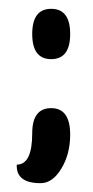

<svg xmlns="http://www.w3.org/2000/svg" viewBox="-20 -434 210 435"><path d="M96 -300Q53 -300 53 -357Q53 -414 96 -414Q139 -414 139 -357Q139 -300 96 -300ZM139 -129Q139 -85 119 -52Q99 -19 72 -19Q16 -19 18 -61Q53 -61 53 -132Q53 -189 96 -189Q139 -189 139 -129Z"/></svg>

Font: el_Medula One
Style: Regular
Weight: 400
Designer: Luciano Vergara
Foundry: Luciano Vergara
Version: Version 1.002 August 17, 2020